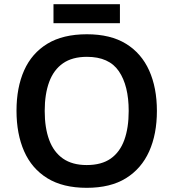

<svg xmlns="http://www.w3.org/2000/svg" viewBox="-20 -889 830 919"><path d="M731 -358Q731 -247 694 -164.5Q657 -82 583 -36Q509 10 395 10Q281 10 206.5 -36Q132 -82 95.5 -165Q59 -248 59 -359Q59 -470 95.5 -552Q132 -634 206.5 -679.5Q281 -725 396 -725Q509 -725 583 -679.5Q657 -634 694 -551.5Q731 -469 731 -358ZM194 -358Q194 -277 215.5 -219Q237 -161 281.5 -130Q326 -99 395 -99Q466 -99 510 -130Q554 -161 575 -219Q596 -277 596 -358Q596 -479 549 -548Q502 -617 396 -617Q326 -617 281.5 -586Q237 -555 215.5 -497Q194 -439 194 -358ZM554 -869V-778H236V-869Z"/></svg>

Font: Noto Sans Cham SemiBold
Style: Regular
Weight: 600
Version: Version 2.002